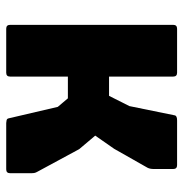

<svg xmlns="http://www.w3.org/2000/svg" viewBox="-6 -584 590 618"><g transform="rotate(90 289.0 -275.0)"><path d="M72.5 0Q60 0 60 -12.5V-537.5Q60 -550 72.5 -550H214Q226.5 -550 226.5 -537.5V-331H288.5L321.5 -396.5L351.5 -543.5Q352.5 -546.5 356.2 -548.2Q360 -550 367.5 -550H511.5Q524 -550 524 -537.5V-475Q524 -463 520 -455L459 -347.5L416.5 -286.5L460 -235L533.5 -99Q535.5 -95.5 536.5 -91.5Q537.5 -87.5 537.5 -80V-12.5Q537.5 0 525 0H376Q372.5 0 367.2 -1.2Q362 -2.5 361 -7.5L324 -166L296.5 -198.5H226.5V-12.5Q226.5 0 214 0Z"/></g></svg>

Font: Jaro
Style: Regular
Weight: 400
Designer: Agyei Archer, Celine Hurka, Mirko Velimirović
Version: Version 1.000